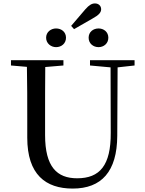

<svg xmlns="http://www.w3.org/2000/svg" viewBox="-20 -1083 843 1120"><path d="M307 -808C338 -808 365 -829 365 -863C365 -897 338 -917 307 -917C278 -917 249 -897 249 -863C249 -829 278 -808 307 -808ZM412 -913 520 -975C557 -995 570 -1011 570 -1029C570 -1049 555 -1063 534 -1063C516 -1063 500 -1054 478 -1029L395 -932ZM555 -808C585 -808 612 -829 612 -863C612 -897 585 -917 555 -917C524 -917 497 -897 497 -863C497 -829 524 -808 555 -808ZM505 -701 625 -690 626 -308C627 -118 562 -43 430 -43C312 -43 243 -110 243 -295V-394C243 -494 243 -594 244 -692L350 -701V-732H44V-701L137 -693C139 -594 139 -493 139 -394V-280C139 -65 246 17 404 17C572 17 663 -82 664 -291L666 -690L765 -701V-732H505Z"/></svg>

Font: Noto Serif CJK SC Medium
Style: Regular
Weight: 500
Designer: Ryoko NISHIZUKA 西塚涼子 (kana & ideographs); Frank Grießhammer (Latin, Greek & Cyrillic); Wenlong ZHANG 张文龙 (bopomofo); San
Foundry: Adobe
Version: Version 2.001;hotconv 1.1.0;makeotfexe 2.6.0